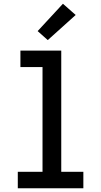

<svg xmlns="http://www.w3.org/2000/svg" viewBox="-20 -1005 540 1025"><path d="M75 0V-88H207V-647H89V-735H307V-88H425V0ZM235 -791 181 -839 316 -985 384 -925Z"/></svg>

Font: Zed Mono Semibold
Style: Regular
Weight: 600
Monospace: yes
Designer: Belleve Invis
Foundry: Belleve Invis
Version: Version 1.0.0; ttfautohint (v1.8.4)